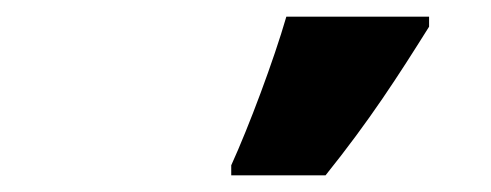

<svg xmlns="http://www.w3.org/2000/svg" viewBox="-20 -816 588 230"><path d="M257 -606H370C423 -672 457 -725 494 -784V-796H323C308 -744 278 -664 257 -618Z"/></svg>

Font: Noto Sans UI Black
Style: Italic
Weight: 900
Italic angle: -372°
Designer: Monotype Design Team
Foundry: Monotype Imaging Inc.
Version: Version 1.901